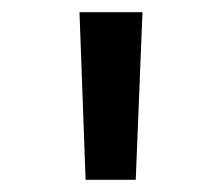

<svg xmlns="http://www.w3.org/2000/svg" viewBox="-20 -748 363 314"><path d="M120 -454H202L213 -728H110Z"/></svg>

Font: Wafeq Medium
Style: Regular
Weight: 500
Designer: Rasmus Andersson & Azza Alameddine
Foundry: Google & TypeTogether
Version: Version 3.000;January 28, 2025;FontCreator 15.0.0.3014 64-bi